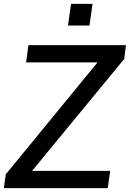

<svg xmlns="http://www.w3.org/2000/svg" viewBox="-38 -980 676 1000"><path d="M-18 0 -8 -72 470 -655H98L110 -745H618L609 -673L129 -90H536L523 0ZM316 -847 332 -960H444L428 -847Z"/></svg>

Font: Plus Jakarta Sans Medium
Style: Italic
Weight: 500
Italic angle: -8°
Designer: Gumpita Rahayu
Foundry: Tokotype
Version: Version 2.071; ttfautohint (v1.8.4.7-5d5b);gftools[0.9.29]